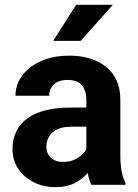

<svg xmlns="http://www.w3.org/2000/svg" viewBox="-20 -770 575 800"><path d="M360.4 0Q351.1 -19 345.7 -49.3Q324.7 -24.9 292 -7.6Q259.3 9.8 211.4 9.8Q161.1 9.8 120.4 -10.7Q79.6 -31.2 55.9 -66.9Q32.2 -102.5 32.2 -148.4Q32.2 -231.4 93.8 -276.6Q155.3 -321.8 276.9 -321.8H339.8V-354.5Q339.8 -392.1 321 -414.6Q302.2 -437 261.2 -437Q225.6 -437 205.3 -419.2Q185.1 -401.4 185.1 -371.1H44.4Q44.4 -416.5 72 -454.3Q99.6 -492.2 150.1 -515.1Q200.7 -538.1 269 -538.1Q330.1 -538.1 378.2 -517.6Q426.3 -497.1 453.9 -456.1Q481.4 -415 481.4 -353.5V-127.4Q481.4 -84 486.8 -56.2Q492.2 -28.3 502.4 -8.3V0ZM242.2 -95.2Q278.3 -95.2 303.7 -111.8Q329.1 -128.4 339.8 -148.9V-242.2H280.8Q224.6 -242.2 199 -218.3Q173.3 -194.3 173.3 -158.2Q173.3 -130.9 191.9 -113Q210.4 -95.2 242.2 -95.2ZM201.7 -599.6 297.4 -750H450.2L315.9 -599.6Z"/></svg>

Font: Vazirmatn RD FD
Style: Bold
Weight: 700
Designer: Saber Rastikerdar
Foundry: Saber Rastikerdar
Version: Version 33.003